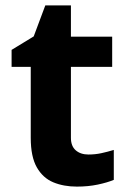

<svg xmlns="http://www.w3.org/2000/svg" viewBox="-20 -682 474 712"><path d="M308 -109Q333 -109 356 -114Q379 -119 402 -126V-15Q378 -5 342.5 2.5Q307 10 265 10Q216 10 177.5 -6Q139 -22 116.5 -61.5Q94 -101 94 -171V-434H23V-497L105 -547L148 -662H243V-546H396V-434H243V-171Q243 -140 261 -124.5Q279 -109 308 -109Z"/></svg>

Font: Noto Sans Tangsa
Style: Bold
Weight: 700
Version: Version 1.504